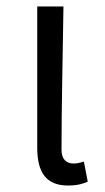

<svg xmlns="http://www.w3.org/2000/svg" viewBox="-20 -560 325 593"><path d="M190 13C218 13 236 8 251 1L239 -61C227 -57 217 -55 207 -55C185 -55 170 -68 170 -97C170 -234 174 -391 176 -540H95V-104C95 -28 122 13 190 13Z"/></svg>

Font: Noto Sans CJK JP DemiLight
Style: Regular
Weight: 350
Designer: Ryoko NISHIZUKA (kana & ideographs); Paul D. Hunt (Latin, Greek & Cyrillic); Wenlong ZHANG (bopomofo); Sandoll Communica
Foundry: Adobe Systems Incorporated
Version: Version 1.004;PS 1.004;hotconv 1.0.82;makeotf.lib2.5.63406